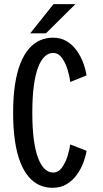

<svg xmlns="http://www.w3.org/2000/svg" viewBox="-20 -886 490 917"><path d="M230.7 11Q197.8 11 169 -1.7Q140.3 -14.4 117.1 -41.4Q93.9 -68.5 77.2 -110.7Q60.4 -152.9 51.6 -212Q42.7 -271.1 42.7 -348Q42.7 -424.9 51.9 -483.6Q61 -542.4 78 -584.6Q95.1 -626.8 118.5 -653.7Q142 -680.6 171 -693.3Q200.1 -706 233 -706Q271.1 -706 299.4 -688.7Q327.6 -671.4 346.9 -643.8Q366.3 -616.2 377.6 -585.1Q389 -554 393.4 -525.9L315.4 -494.4Q312.4 -521.5 302.5 -553.9Q292.6 -586.4 275.6 -609.8Q258.6 -633.1 233.4 -633.1Q211.8 -633.1 193.8 -616.5Q175.8 -599.9 162.3 -565.2Q148.9 -530.4 141.6 -476.5Q134.3 -422.5 134.3 -348Q134.3 -273.3 141.6 -219.1Q148.9 -164.9 162.4 -130.1Q176 -95.3 194 -78.6Q212 -61.9 233.4 -61.9Q258.6 -61.9 275.6 -85.3Q292.6 -108.7 302.5 -140.3Q312.4 -171.9 315.4 -196.1L393.4 -165.9Q389.6 -140.2 378.2 -109.7Q366.9 -79.2 347.2 -51.7Q327.6 -24.1 298.6 -6.6Q269.7 11 230.7 11ZM124.3 -726.8 235.6 -866.4H340.3L199.4 -726.8Z"/></svg>

Font: League Mono Thin Condensed
Style: Regular
Weight: 100
Width: 1
Designer: Tyler Finck
Foundry: The League of Moveable Type / Tyler Finck
Version: Version 2.300;RELEASE